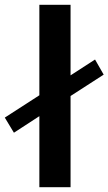

<svg xmlns="http://www.w3.org/2000/svg" viewBox="-95 -780 452 800"><path d="M69 -760V-383L-75 -290L-37 -227L69 -296V0H199V-380L337 -469L301 -532L199 -466V-760Z"/></svg>

Font: Goli SemiBold
Style: Regular
Weight: 600
Designer: jaikishan Patel
Foundry: MagicType
Version: Version 1.000;Glyphs 3.2 (3242)